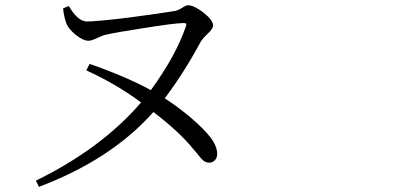

<svg xmlns="http://www.w3.org/2000/svg" viewBox="-20 -686 1540 729"><path d="M127.9 23.4 116.2 0Q365.2 -122.1 515.6 -296.9Q424.8 -365.2 307.6 -418.9L320.3 -443.4Q458 -395.5 552.7 -343.8Q647.5 -473.6 685.5 -585Q688.5 -592.8 686.5 -595.7Q684.6 -598.6 676.8 -598.6Q639.6 -597.7 524.4 -579.1Q422.9 -563.5 383.8 -554.7Q370.1 -551.8 348.6 -541.5Q327.1 -531.2 316.4 -531.2Q295.9 -531.2 267.6 -553.7Q241.2 -575.2 232.4 -595.7Q221.7 -626 219.7 -654.3L241.2 -663.1Q274.4 -606.4 307.6 -604.5Q339.8 -603.5 475.6 -620.1Q592.8 -635.7 644.5 -644.5Q656.2 -646.5 672.9 -657.2Q686.5 -666 694.3 -666Q715.8 -666 752 -638.7Q789.1 -609.4 789.1 -588.9Q789.1 -577.1 768.1 -557.6Q747.1 -538.1 739.3 -522.5Q678.7 -410.2 605.5 -312.5Q653.3 -282.2 702.1 -241.2Q752.9 -198.2 779.3 -164.1Q804.7 -130.9 804.7 -100.6Q804.7 -86.9 795.9 -77.6Q787.1 -68.4 774.4 -68.4Q761.7 -68.4 751 -77.1Q744.1 -83 725.6 -106.4Q718.8 -114.3 714.8 -119.1Q662.1 -184.6 562.5 -260.7Q402.3 -80.1 127.9 23.4Z"/></svg>

Font: Bpmf Zihi Box R
Style: R
Weight: 400
Foundry: But Ko
Version: Version 1.320